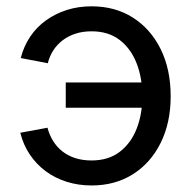

<svg xmlns="http://www.w3.org/2000/svg" viewBox="-20 -564 595 596"><path d="M264.2 11.7Q223.1 11.7 186.8 0.2Q150.4 -11.2 121.3 -33Q92.3 -54.7 72.3 -84.7Q52.2 -114.7 43 -151.9L127.4 -167.5Q133.3 -145 145 -126.2Q156.7 -107.4 173.8 -94Q190.9 -80.6 213.6 -73.2Q236.3 -65.9 264.2 -65.9Q316.9 -65.9 351.8 -92.8Q386.7 -119.6 404.3 -164.8Q421.9 -210 421.9 -265.1Q421.9 -321.3 404.3 -366.9Q386.7 -412.6 351.8 -439.7Q316.9 -466.8 264.2 -466.8Q236.8 -466.8 214.4 -459.5Q191.9 -452.1 174.6 -439Q157.2 -425.8 145.5 -407.7Q133.8 -389.6 128.4 -367.7L44.4 -383.8Q53.7 -420.4 73.7 -450.2Q93.8 -480 122.6 -500.7Q151.4 -521.5 187.3 -533Q223.1 -544.4 264.2 -544.4Q337.4 -544.4 392.6 -509.3Q447.8 -474.1 478.8 -411.4Q509.8 -348.6 509.8 -265.1Q509.8 -183.1 478.8 -120.6Q447.8 -58.1 392.6 -23.2Q337.4 11.7 264.2 11.7ZM438 -229.5H184.1V-308.1H438Z"/></svg>

Font: Inter 20pt
Style: Regular
Weight: 400
Version: Version 4.001;git-66647c0bb